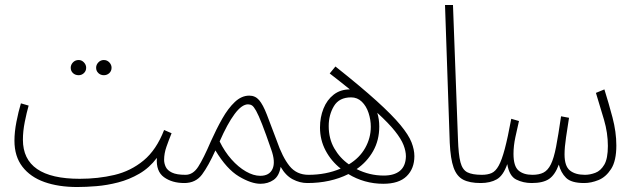

<svg xmlns="http://www.w3.org/2000/svg" viewBox="-20 -730 2562 771"><path d="M290 21Q215 21 158.5 1Q102 -19 70 -60.5Q38 -102 38 -165Q38 -200 46 -241Q54 -282 64 -315L95 -306Q87 -278 79.5 -240.5Q72 -203 72 -169Q72 -12 300 -12Q374 -12 439.5 -27.5Q505 -43 556.5 -85.5Q608 -128 639 -208L669 -195Q658 -168 648.5 -141Q639 -114 639 -88Q639 -74 645.5 -60Q652 -46 670.5 -37Q689 -28 725 -28Q738 -28 742 -23Q746 -18 746 -12Q746 -4 740.5 0.5Q735 5 720 5Q671 5 638.5 -18.5Q606 -42 610 -96Q580 -56 539.5 -32.5Q499 -9 454.5 2.5Q410 14 367.5 17.5Q325 21 290 21ZM397 -428Q384 -428 375 -436.5Q366 -445 366 -458Q366 -470 375 -479.5Q384 -489 397 -489Q410 -489 419 -479.5Q428 -470 428 -458Q428 -445 419 -436.5Q410 -428 397 -428ZM296 -428Q282 -428 273 -436.5Q264 -445 264 -458Q264 -470 273 -479.5Q282 -489 296 -489Q308 -489 317 -479.5Q326 -470 326 -458Q326 -445 317 -436.5Q308 -428 296 -428Z M720 5 725 -28Q755 -28 776 -60.5Q797 -93 827 -163Q849 -212 872.5 -253.5Q896 -295 923 -320.5Q950 -346 981 -346Q1005 -346 1020.5 -328Q1036 -310 1051.5 -270Q1067 -230 1091 -166Q1114 -99 1142.5 -63.5Q1171 -28 1219 -28Q1240 -28 1240 -12Q1240 5 1214 5Q1184 5 1155.5 -10Q1127 -25 1107 -60Q1101 -23 1078.5 -7.5Q1056 8 1026 8Q989 8 939.5 -21.5Q890 -51 845 -126Q817 -64 791.5 -29.5Q766 5 720 5ZM862 -162Q882 -121 909.5 -90Q937 -59 967.5 -41.5Q998 -24 1025 -24Q1062 -24 1074.5 -52Q1087 -80 1069 -130Q1047 -194 1032.5 -231Q1018 -268 1008.5 -285Q999 -302 992 -306.5Q985 -311 976 -311Q951 -311 922 -272Q893 -233 862 -162Z M1519 8Q1481 8 1445.5 -2Q1410 -12 1379 -31Q1307 5 1214 5L1219 -28Q1289 -28 1348 -53Q1310 -83 1287.5 -125.5Q1265 -168 1265 -218Q1265 -259 1279 -294Q1293 -329 1320 -350Q1347 -371 1385 -371Q1348 -401 1304 -435L1327 -463Q1429 -382 1492 -325Q1555 -268 1588 -228Q1621 -188 1632.5 -158.5Q1644 -129 1644 -103Q1644 -53 1613 -22.5Q1582 8 1519 8ZM1300 -224Q1300 -173 1322.5 -134Q1345 -95 1381 -70Q1424 -96 1446.5 -136Q1469 -176 1469 -221Q1469 -249 1460 -276.5Q1451 -304 1433 -321.5Q1415 -339 1390 -339Q1342 -339 1321 -304Q1300 -269 1300 -224ZM1503 -222Q1503 -167 1478.5 -123.5Q1454 -80 1412 -51Q1464 -25 1521 -25Q1563 -25 1586 -44Q1609 -63 1610 -102Q1610 -123 1600.5 -147.5Q1591 -172 1566 -203.5Q1541 -235 1495 -277Q1503 -251 1503 -222Z M1910 5Q1866 5 1840 -8.5Q1814 -22 1801.5 -57Q1789 -92 1786 -157L1767 -710H1799L1819 -172Q1821 -109 1829 -78.5Q1837 -48 1857 -38Q1877 -28 1915 -28Q1928 -28 1932 -23Q1936 -18 1936 -12Q1936 -4 1930.5 0.5Q1925 5 1910 5Z M1910 5 1915 -28Q1938 -28 1954 -35Q1970 -42 1982.5 -64.5Q1995 -87 2007 -132Q2019 -177 2033 -253L2064 -244Q2057 -214 2049.5 -179Q2042 -144 2042 -112Q2042 -63 2062 -45.5Q2082 -28 2118 -28Q2145 -28 2162.5 -37Q2180 -46 2192 -70Q2204 -94 2213 -140.5Q2222 -187 2233 -263L2265 -257Q2259 -219 2253 -178.5Q2247 -138 2247 -110Q2247 -63 2268.5 -45.5Q2290 -28 2329 -28Q2349 -28 2370.5 -36Q2392 -44 2406.5 -68.5Q2421 -93 2421 -144Q2421 -196 2405.5 -249Q2390 -302 2373 -357L2407 -371Q2424 -317 2439.5 -258.5Q2455 -200 2455 -146Q2455 -84 2434 -51.5Q2413 -19 2383.5 -7Q2354 5 2326 5Q2274 5 2253 -16Q2232 -37 2224 -69Q2209 -28 2185 -11.5Q2161 5 2115 5Q2081 5 2053 -9Q2025 -23 2017 -71Q2001 -25 1975 -10Q1949 5 1910 5Z"/></svg>

Font: Noto Sans Arabic UI XCn XLt
Style: Regular
Weight: 200
Width: 2
Designer: Monotype Design Team, Nadine Chahine and Nizar Qandah
Foundry: Monotype Imaging Inc.
Version: Version 2.010; ttfautohint (v1.8.4.7-5d5b)